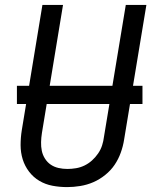

<svg xmlns="http://www.w3.org/2000/svg" viewBox="-20 -755 640 783"><path d="M254 8Q223 8 194 2.5Q165 -3 140.5 -17.5Q116 -32 98.5 -55Q81 -78 72.5 -105.5Q64 -133 64 -163.5Q64 -194 69 -225L153 -735H237L151 -213Q148 -194 147.5 -175.5Q147 -157 150.5 -140Q154 -123 163.5 -108Q173 -93 187 -83.5Q201 -74 218.5 -70Q236 -66 255 -66Q272 -66 290 -69Q308 -72 324.5 -80Q341 -88 355 -100.5Q369 -113 380 -129Q391 -145 396.5 -162.5Q402 -180 404 -197L493 -735H577L486 -185Q482 -159 472.5 -132.5Q463 -106 447.5 -83Q432 -60 409 -41.5Q386 -23 360.5 -12Q335 -1 307.5 3.5Q280 8 254 8ZM561 -331H49V-405H561Z"/></svg>

Font: Iosevka Extended Oblique
Style: Regular
Weight: 400
Width: 7
Italic angle: -9°
Monospace: yes
Designer: Belleve Invis
Foundry: Belleve Invis
Version: Version 32.0.1; ttfautohint (v1.8.4)